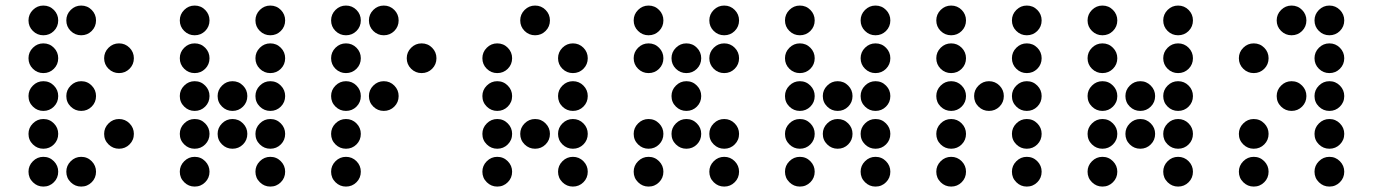

<svg xmlns="http://www.w3.org/2000/svg" viewBox="-20 -689 4962 694"><path d="M190.4 -615.2Q190.4 -592.8 174.8 -577.1Q159.2 -561.5 136.7 -561.5Q114.7 -561.5 98.9 -577.1Q83 -592.8 83 -615.2Q83 -637.2 98.9 -653.1Q114.7 -668.9 136.7 -668.9Q159.2 -668.9 174.8 -653.1Q190.4 -637.2 190.4 -615.2ZM327.1 -615.2Q327.1 -592.8 311.5 -577.1Q295.9 -561.5 273.4 -561.5Q251.5 -561.5 235.6 -577.1Q219.7 -592.8 219.7 -615.2Q219.7 -637.2 235.6 -653.1Q251.5 -668.9 273.4 -668.9Q295.9 -668.9 311.5 -653.1Q327.1 -637.2 327.1 -615.2ZM190.4 -478.5Q190.4 -456.1 174.8 -440.4Q159.2 -424.8 136.7 -424.8Q114.7 -424.8 98.9 -440.4Q83 -456.1 83 -478.5Q83 -500.5 98.9 -516.4Q114.7 -532.2 136.7 -532.2Q159.2 -532.2 174.8 -516.4Q190.4 -500.5 190.4 -478.5ZM463.9 -478.5Q463.9 -456.1 448.2 -440.4Q432.6 -424.8 410.2 -424.8Q388.2 -424.8 372.3 -440.4Q356.4 -456.1 356.4 -478.5Q356.4 -500.5 372.3 -516.4Q388.2 -532.2 410.2 -532.2Q432.6 -532.2 448.2 -516.4Q463.9 -500.5 463.9 -478.5ZM190.4 -341.8Q190.4 -319.3 174.8 -303.7Q159.2 -288.1 136.7 -288.1Q114.7 -288.1 98.9 -303.7Q83 -319.3 83 -341.8Q83 -363.8 98.9 -379.6Q114.7 -395.5 136.7 -395.5Q159.2 -395.5 174.8 -379.6Q190.4 -363.8 190.4 -341.8ZM327.1 -341.8Q327.1 -319.3 311.5 -303.7Q295.9 -288.1 273.4 -288.1Q251.5 -288.1 235.6 -303.7Q219.7 -319.3 219.7 -341.8Q219.7 -363.8 235.6 -379.6Q251.5 -395.5 273.4 -395.5Q295.9 -395.5 311.5 -379.6Q327.1 -363.8 327.1 -341.8ZM190.4 -205.1Q190.4 -182.6 174.8 -167Q159.2 -151.4 136.7 -151.4Q114.7 -151.4 98.9 -167Q83 -182.6 83 -205.1Q83 -227.1 98.9 -242.9Q114.7 -258.8 136.7 -258.8Q159.2 -258.8 174.8 -242.9Q190.4 -227.1 190.4 -205.1ZM463.9 -205.1Q463.9 -182.6 448.2 -167Q432.6 -151.4 410.2 -151.4Q388.2 -151.4 372.3 -167Q356.4 -182.6 356.4 -205.1Q356.4 -227.1 372.3 -242.9Q388.2 -258.8 410.2 -258.8Q432.6 -258.8 448.2 -242.9Q463.9 -227.1 463.9 -205.1ZM190.4 -68.4Q190.4 -45.9 174.8 -30.3Q159.2 -14.6 136.7 -14.6Q114.7 -14.6 98.9 -30.3Q83 -45.9 83 -68.4Q83 -90.3 98.9 -106.2Q114.7 -122.1 136.7 -122.1Q159.2 -122.1 174.8 -106.2Q190.4 -90.3 190.4 -68.4ZM327.1 -68.4Q327.1 -45.9 311.5 -30.3Q295.9 -14.6 273.4 -14.6Q251.5 -14.6 235.6 -30.3Q219.7 -45.9 219.7 -68.4Q219.7 -90.3 235.6 -106.2Q251.5 -122.1 273.4 -122.1Q295.9 -122.1 311.5 -106.2Q327.1 -90.3 327.1 -68.4Z M737.3 -615.2Q737.3 -592.8 721.7 -577.1Q706.1 -561.5 683.6 -561.5Q661.6 -561.5 645.8 -577.1Q629.9 -592.8 629.9 -615.2Q629.9 -637.2 645.8 -653.1Q661.6 -668.9 683.6 -668.9Q706.1 -668.9 721.7 -653.1Q737.3 -637.2 737.3 -615.2ZM1010.7 -615.2Q1010.7 -592.8 995.1 -577.1Q979.5 -561.5 957 -561.5Q935.1 -561.5 919.2 -577.1Q903.3 -592.8 903.3 -615.2Q903.3 -637.2 919.2 -653.1Q935.1 -668.9 957 -668.9Q979.5 -668.9 995.1 -653.1Q1010.7 -637.2 1010.7 -615.2ZM737.3 -478.5Q737.3 -456.1 721.7 -440.4Q706.1 -424.8 683.6 -424.8Q661.6 -424.8 645.8 -440.4Q629.9 -456.1 629.9 -478.5Q629.9 -500.5 645.8 -516.4Q661.6 -532.2 683.6 -532.2Q706.1 -532.2 721.7 -516.4Q737.3 -500.5 737.3 -478.5ZM1010.7 -478.5Q1010.7 -456.1 995.1 -440.4Q979.5 -424.8 957 -424.8Q935.1 -424.8 919.2 -440.4Q903.3 -456.1 903.3 -478.5Q903.3 -500.5 919.2 -516.4Q935.1 -532.2 957 -532.2Q979.5 -532.2 995.1 -516.4Q1010.7 -500.5 1010.7 -478.5ZM737.3 -341.8Q737.3 -319.3 721.7 -303.7Q706.1 -288.1 683.6 -288.1Q661.6 -288.1 645.8 -303.7Q629.9 -319.3 629.9 -341.8Q629.9 -363.8 645.8 -379.6Q661.6 -395.5 683.6 -395.5Q706.1 -395.5 721.7 -379.6Q737.3 -363.8 737.3 -341.8ZM874 -341.8Q874 -319.3 858.4 -303.7Q842.8 -288.1 820.3 -288.1Q798.3 -288.1 782.5 -303.7Q766.6 -319.3 766.6 -341.8Q766.6 -363.8 782.5 -379.6Q798.3 -395.5 820.3 -395.5Q842.8 -395.5 858.4 -379.6Q874 -363.8 874 -341.8ZM1010.7 -341.8Q1010.7 -319.3 995.1 -303.7Q979.5 -288.1 957 -288.1Q935.1 -288.1 919.2 -303.7Q903.3 -319.3 903.3 -341.8Q903.3 -363.8 919.2 -379.6Q935.1 -395.5 957 -395.5Q979.5 -395.5 995.1 -379.6Q1010.7 -363.8 1010.7 -341.8ZM737.3 -205.1Q737.3 -182.6 721.7 -167Q706.1 -151.4 683.6 -151.4Q661.6 -151.4 645.8 -167Q629.9 -182.6 629.9 -205.1Q629.9 -227.1 645.8 -242.9Q661.6 -258.8 683.6 -258.8Q706.1 -258.8 721.7 -242.9Q737.3 -227.1 737.3 -205.1ZM874 -205.1Q874 -182.6 858.4 -167Q842.8 -151.4 820.3 -151.4Q798.3 -151.4 782.5 -167Q766.6 -182.6 766.6 -205.1Q766.6 -227.1 782.5 -242.9Q798.3 -258.8 820.3 -258.8Q842.8 -258.8 858.4 -242.9Q874 -227.1 874 -205.1ZM1010.7 -205.1Q1010.7 -182.6 995.1 -167Q979.5 -151.4 957 -151.4Q935.1 -151.4 919.2 -167Q903.3 -182.6 903.3 -205.1Q903.3 -227.1 919.2 -242.9Q935.1 -258.8 957 -258.8Q979.5 -258.8 995.1 -242.9Q1010.7 -227.1 1010.7 -205.1ZM737.3 -68.4Q737.3 -45.9 721.7 -30.3Q706.1 -14.6 683.6 -14.6Q661.6 -14.6 645.8 -30.3Q629.9 -45.9 629.9 -68.4Q629.9 -90.3 645.8 -106.2Q661.6 -122.1 683.6 -122.1Q706.1 -122.1 721.7 -106.2Q737.3 -90.3 737.3 -68.4ZM1010.7 -68.4Q1010.7 -45.9 995.1 -30.3Q979.5 -14.6 957 -14.6Q935.1 -14.6 919.2 -30.3Q903.3 -45.9 903.3 -68.4Q903.3 -90.3 919.2 -106.2Q935.1 -122.1 957 -122.1Q979.5 -122.1 995.1 -106.2Q1010.7 -90.3 1010.7 -68.4Z M1284.2 -615.2Q1284.2 -592.8 1268.6 -577.1Q1252.9 -561.5 1230.5 -561.5Q1208.5 -561.5 1192.6 -577.1Q1176.8 -592.8 1176.8 -615.2Q1176.8 -637.2 1192.6 -653.1Q1208.5 -668.9 1230.5 -668.9Q1252.9 -668.9 1268.6 -653.1Q1284.2 -637.2 1284.2 -615.2ZM1420.9 -615.2Q1420.9 -592.8 1405.3 -577.1Q1389.6 -561.5 1367.2 -561.5Q1345.2 -561.5 1329.3 -577.1Q1313.5 -592.8 1313.5 -615.2Q1313.5 -637.2 1329.3 -653.1Q1345.2 -668.9 1367.2 -668.9Q1389.6 -668.9 1405.3 -653.1Q1420.9 -637.2 1420.9 -615.2ZM1284.2 -478.5Q1284.2 -456.1 1268.6 -440.4Q1252.9 -424.8 1230.5 -424.8Q1208.5 -424.8 1192.6 -440.4Q1176.8 -456.1 1176.8 -478.5Q1176.8 -500.5 1192.6 -516.4Q1208.5 -532.2 1230.5 -532.2Q1252.9 -532.2 1268.6 -516.4Q1284.2 -500.5 1284.2 -478.5ZM1557.6 -478.5Q1557.6 -456.1 1542 -440.4Q1526.4 -424.8 1503.9 -424.8Q1481.9 -424.8 1466.1 -440.4Q1450.2 -456.1 1450.2 -478.5Q1450.2 -500.5 1466.1 -516.4Q1481.9 -532.2 1503.9 -532.2Q1526.4 -532.2 1542 -516.4Q1557.6 -500.5 1557.6 -478.5ZM1284.2 -341.8Q1284.2 -319.3 1268.6 -303.7Q1252.9 -288.1 1230.5 -288.1Q1208.5 -288.1 1192.6 -303.7Q1176.8 -319.3 1176.8 -341.8Q1176.8 -363.8 1192.6 -379.6Q1208.5 -395.5 1230.5 -395.5Q1252.9 -395.5 1268.6 -379.6Q1284.2 -363.8 1284.2 -341.8ZM1420.9 -341.8Q1420.9 -319.3 1405.3 -303.7Q1389.6 -288.1 1367.2 -288.1Q1345.2 -288.1 1329.3 -303.7Q1313.5 -319.3 1313.5 -341.8Q1313.5 -363.8 1329.3 -379.6Q1345.2 -395.5 1367.2 -395.5Q1389.6 -395.5 1405.3 -379.6Q1420.9 -363.8 1420.9 -341.8ZM1284.2 -205.1Q1284.2 -182.6 1268.6 -167Q1252.9 -151.4 1230.5 -151.4Q1208.5 -151.4 1192.6 -167Q1176.8 -182.6 1176.8 -205.1Q1176.8 -227.1 1192.6 -242.9Q1208.5 -258.8 1230.5 -258.8Q1252.9 -258.8 1268.6 -242.9Q1284.2 -227.1 1284.2 -205.1ZM1284.2 -68.4Q1284.2 -45.9 1268.6 -30.3Q1252.9 -14.6 1230.5 -14.6Q1208.5 -14.6 1192.6 -30.3Q1176.8 -45.9 1176.8 -68.4Q1176.8 -90.3 1192.6 -106.2Q1208.5 -122.1 1230.5 -122.1Q1252.9 -122.1 1268.6 -106.2Q1284.2 -90.3 1284.2 -68.4Z M1967.8 -615.2Q1967.8 -592.8 1952.1 -577.1Q1936.5 -561.5 1914.1 -561.5Q1892.1 -561.5 1876.2 -577.1Q1860.4 -592.8 1860.4 -615.2Q1860.4 -637.2 1876.2 -653.1Q1892.1 -668.9 1914.1 -668.9Q1936.5 -668.9 1952.1 -653.1Q1967.8 -637.2 1967.8 -615.2ZM1831.1 -478.5Q1831.1 -456.1 1815.4 -440.4Q1799.8 -424.8 1777.3 -424.8Q1755.4 -424.8 1739.5 -440.4Q1723.6 -456.1 1723.6 -478.5Q1723.6 -500.5 1739.5 -516.4Q1755.4 -532.2 1777.3 -532.2Q1799.8 -532.2 1815.4 -516.4Q1831.1 -500.5 1831.1 -478.5ZM2104.5 -478.5Q2104.5 -456.1 2088.9 -440.4Q2073.2 -424.8 2050.8 -424.8Q2028.8 -424.8 2012.9 -440.4Q1997.1 -456.1 1997.1 -478.5Q1997.1 -500.5 2012.9 -516.4Q2028.8 -532.2 2050.8 -532.2Q2073.2 -532.2 2088.9 -516.4Q2104.5 -500.5 2104.5 -478.5ZM1831.1 -341.8Q1831.1 -319.3 1815.4 -303.7Q1799.8 -288.1 1777.3 -288.1Q1755.4 -288.1 1739.5 -303.7Q1723.6 -319.3 1723.6 -341.8Q1723.6 -363.8 1739.5 -379.6Q1755.4 -395.5 1777.3 -395.5Q1799.8 -395.5 1815.4 -379.6Q1831.1 -363.8 1831.1 -341.8ZM2104.5 -341.8Q2104.5 -319.3 2088.9 -303.7Q2073.2 -288.1 2050.8 -288.1Q2028.8 -288.1 2012.9 -303.7Q1997.1 -319.3 1997.1 -341.8Q1997.1 -363.8 2012.9 -379.6Q2028.8 -395.5 2050.8 -395.5Q2073.2 -395.5 2088.9 -379.6Q2104.5 -363.8 2104.5 -341.8ZM1831.1 -205.1Q1831.1 -182.6 1815.4 -167Q1799.8 -151.4 1777.3 -151.4Q1755.4 -151.4 1739.5 -167Q1723.6 -182.6 1723.6 -205.1Q1723.6 -227.1 1739.5 -242.9Q1755.4 -258.8 1777.3 -258.8Q1799.8 -258.8 1815.4 -242.9Q1831.1 -227.1 1831.1 -205.1ZM1967.8 -205.1Q1967.8 -182.6 1952.1 -167Q1936.5 -151.4 1914.1 -151.4Q1892.1 -151.4 1876.2 -167Q1860.4 -182.6 1860.4 -205.1Q1860.4 -227.1 1876.2 -242.9Q1892.1 -258.8 1914.1 -258.8Q1936.5 -258.8 1952.1 -242.9Q1967.8 -227.1 1967.8 -205.1ZM2104.5 -205.1Q2104.5 -182.6 2088.9 -167Q2073.2 -151.4 2050.8 -151.4Q2028.8 -151.4 2012.9 -167Q1997.1 -182.6 1997.1 -205.1Q1997.1 -227.1 2012.9 -242.9Q2028.8 -258.8 2050.8 -258.8Q2073.2 -258.8 2088.9 -242.9Q2104.5 -227.1 2104.5 -205.1ZM1831.1 -68.4Q1831.1 -45.9 1815.4 -30.3Q1799.8 -14.6 1777.3 -14.6Q1755.4 -14.6 1739.5 -30.3Q1723.6 -45.9 1723.6 -68.4Q1723.6 -90.3 1739.5 -106.2Q1755.4 -122.1 1777.3 -122.1Q1799.8 -122.1 1815.4 -106.2Q1831.1 -90.3 1831.1 -68.4ZM2104.5 -68.4Q2104.5 -45.9 2088.9 -30.3Q2073.2 -14.6 2050.8 -14.6Q2028.8 -14.6 2012.9 -30.3Q1997.1 -45.9 1997.1 -68.4Q1997.1 -90.3 2012.9 -106.2Q2028.8 -122.1 2050.8 -122.1Q2073.2 -122.1 2088.9 -106.2Q2104.5 -90.3 2104.5 -68.4Z M2377.9 -615.2Q2377.9 -592.8 2362.3 -577.1Q2346.7 -561.5 2324.2 -561.5Q2302.2 -561.5 2286.4 -577.1Q2270.5 -592.8 2270.5 -615.2Q2270.5 -637.2 2286.4 -653.1Q2302.2 -668.9 2324.2 -668.9Q2346.7 -668.9 2362.3 -653.1Q2377.9 -637.2 2377.9 -615.2ZM2651.4 -615.2Q2651.4 -592.8 2635.7 -577.1Q2620.1 -561.5 2597.7 -561.5Q2575.7 -561.5 2559.8 -577.1Q2543.9 -592.8 2543.9 -615.2Q2543.9 -637.2 2559.8 -653.1Q2575.7 -668.9 2597.7 -668.9Q2620.1 -668.9 2635.7 -653.1Q2651.4 -637.2 2651.4 -615.2ZM2377.9 -478.5Q2377.9 -456.1 2362.3 -440.4Q2346.7 -424.8 2324.2 -424.8Q2302.2 -424.8 2286.4 -440.4Q2270.5 -456.1 2270.5 -478.5Q2270.5 -500.5 2286.4 -516.4Q2302.2 -532.2 2324.2 -532.2Q2346.7 -532.2 2362.3 -516.4Q2377.9 -500.5 2377.9 -478.5ZM2514.6 -478.5Q2514.6 -456.1 2499 -440.4Q2483.4 -424.8 2460.9 -424.8Q2439 -424.8 2423.1 -440.4Q2407.2 -456.1 2407.2 -478.5Q2407.2 -500.5 2423.1 -516.4Q2439 -532.2 2460.9 -532.2Q2483.4 -532.2 2499 -516.4Q2514.6 -500.5 2514.6 -478.5ZM2651.4 -478.5Q2651.4 -456.1 2635.7 -440.4Q2620.1 -424.8 2597.7 -424.8Q2575.7 -424.8 2559.8 -440.4Q2543.9 -456.1 2543.9 -478.5Q2543.9 -500.5 2559.8 -516.4Q2575.7 -532.2 2597.7 -532.2Q2620.1 -532.2 2635.7 -516.4Q2651.4 -500.5 2651.4 -478.5ZM2514.6 -341.8Q2514.6 -319.3 2499 -303.7Q2483.4 -288.1 2460.9 -288.1Q2439 -288.1 2423.1 -303.7Q2407.2 -319.3 2407.2 -341.8Q2407.2 -363.8 2423.1 -379.6Q2439 -395.5 2460.9 -395.5Q2483.4 -395.5 2499 -379.6Q2514.6 -363.8 2514.6 -341.8ZM2377.9 -205.1Q2377.9 -182.6 2362.3 -167Q2346.7 -151.4 2324.2 -151.4Q2302.2 -151.4 2286.4 -167Q2270.5 -182.6 2270.5 -205.1Q2270.5 -227.1 2286.4 -242.9Q2302.2 -258.8 2324.2 -258.8Q2346.7 -258.8 2362.3 -242.9Q2377.9 -227.1 2377.9 -205.1ZM2514.6 -205.1Q2514.6 -182.6 2499 -167Q2483.4 -151.4 2460.9 -151.4Q2439 -151.4 2423.1 -167Q2407.2 -182.6 2407.2 -205.1Q2407.2 -227.1 2423.1 -242.9Q2439 -258.8 2460.9 -258.8Q2483.4 -258.8 2499 -242.9Q2514.6 -227.1 2514.6 -205.1ZM2651.4 -205.1Q2651.4 -182.6 2635.7 -167Q2620.1 -151.4 2597.7 -151.4Q2575.7 -151.4 2559.8 -167Q2543.9 -182.6 2543.9 -205.1Q2543.9 -227.1 2559.8 -242.9Q2575.7 -258.8 2597.7 -258.8Q2620.1 -258.8 2635.7 -242.9Q2651.4 -227.1 2651.4 -205.1ZM2377.9 -68.4Q2377.9 -45.9 2362.3 -30.3Q2346.7 -14.6 2324.2 -14.6Q2302.2 -14.6 2286.4 -30.3Q2270.5 -45.9 2270.5 -68.4Q2270.5 -90.3 2286.4 -106.2Q2302.2 -122.1 2324.2 -122.1Q2346.7 -122.1 2362.3 -106.2Q2377.9 -90.3 2377.9 -68.4ZM2651.4 -68.4Q2651.4 -45.9 2635.7 -30.3Q2620.1 -14.6 2597.7 -14.6Q2575.7 -14.6 2559.8 -30.3Q2543.9 -45.9 2543.9 -68.4Q2543.9 -90.3 2559.8 -106.2Q2575.7 -122.1 2597.7 -122.1Q2620.1 -122.1 2635.7 -106.2Q2651.4 -90.3 2651.4 -68.4Z M2924.8 -615.2Q2924.8 -592.8 2909.2 -577.1Q2893.6 -561.5 2871.1 -561.5Q2849.1 -561.5 2833.3 -577.1Q2817.4 -592.8 2817.4 -615.2Q2817.4 -637.2 2833.3 -653.1Q2849.1 -668.9 2871.1 -668.9Q2893.6 -668.9 2909.2 -653.1Q2924.8 -637.2 2924.8 -615.2ZM3198.2 -615.2Q3198.2 -592.8 3182.6 -577.1Q3167 -561.5 3144.5 -561.5Q3122.6 -561.5 3106.7 -577.1Q3090.8 -592.8 3090.8 -615.2Q3090.8 -637.2 3106.7 -653.1Q3122.6 -668.9 3144.5 -668.9Q3167 -668.9 3182.6 -653.1Q3198.2 -637.2 3198.2 -615.2ZM2924.8 -478.5Q2924.8 -456.1 2909.2 -440.4Q2893.6 -424.8 2871.1 -424.8Q2849.1 -424.8 2833.3 -440.4Q2817.4 -456.1 2817.4 -478.5Q2817.4 -500.5 2833.3 -516.4Q2849.1 -532.2 2871.1 -532.2Q2893.6 -532.2 2909.2 -516.4Q2924.8 -500.5 2924.8 -478.5ZM3198.2 -478.5Q3198.2 -456.1 3182.6 -440.4Q3167 -424.8 3144.5 -424.8Q3122.6 -424.8 3106.7 -440.4Q3090.8 -456.1 3090.8 -478.5Q3090.8 -500.5 3106.7 -516.4Q3122.6 -532.2 3144.5 -532.2Q3167 -532.2 3182.6 -516.4Q3198.2 -500.5 3198.2 -478.5ZM2924.8 -341.8Q2924.8 -319.3 2909.2 -303.7Q2893.6 -288.1 2871.1 -288.1Q2849.1 -288.1 2833.3 -303.7Q2817.4 -319.3 2817.4 -341.8Q2817.4 -363.8 2833.3 -379.6Q2849.1 -395.5 2871.1 -395.5Q2893.6 -395.5 2909.2 -379.6Q2924.8 -363.8 2924.8 -341.8ZM3061.5 -341.8Q3061.5 -319.3 3045.9 -303.7Q3030.3 -288.1 3007.8 -288.1Q2985.8 -288.1 2970 -303.7Q2954.1 -319.3 2954.1 -341.8Q2954.1 -363.8 2970 -379.6Q2985.8 -395.5 3007.8 -395.5Q3030.3 -395.5 3045.9 -379.6Q3061.5 -363.8 3061.5 -341.8ZM3198.2 -341.8Q3198.2 -319.3 3182.6 -303.7Q3167 -288.1 3144.5 -288.1Q3122.6 -288.1 3106.7 -303.7Q3090.8 -319.3 3090.8 -341.8Q3090.8 -363.8 3106.7 -379.6Q3122.6 -395.5 3144.5 -395.5Q3167 -395.5 3182.6 -379.6Q3198.2 -363.8 3198.2 -341.8ZM2924.8 -205.1Q2924.8 -182.6 2909.2 -167Q2893.6 -151.4 2871.1 -151.4Q2849.1 -151.4 2833.3 -167Q2817.4 -182.6 2817.4 -205.1Q2817.4 -227.1 2833.3 -242.9Q2849.1 -258.8 2871.1 -258.8Q2893.6 -258.8 2909.2 -242.9Q2924.8 -227.1 2924.8 -205.1ZM3061.5 -205.1Q3061.5 -182.6 3045.9 -167Q3030.3 -151.4 3007.8 -151.4Q2985.8 -151.4 2970 -167Q2954.1 -182.6 2954.1 -205.1Q2954.1 -227.1 2970 -242.9Q2985.8 -258.8 3007.8 -258.8Q3030.3 -258.8 3045.9 -242.9Q3061.5 -227.1 3061.5 -205.1ZM3198.2 -205.1Q3198.2 -182.6 3182.6 -167Q3167 -151.4 3144.5 -151.4Q3122.6 -151.4 3106.7 -167Q3090.8 -182.6 3090.8 -205.1Q3090.8 -227.1 3106.7 -242.9Q3122.6 -258.8 3144.5 -258.8Q3167 -258.8 3182.6 -242.9Q3198.2 -227.1 3198.2 -205.1ZM2924.8 -68.4Q2924.8 -45.9 2909.2 -30.3Q2893.6 -14.6 2871.1 -14.6Q2849.1 -14.6 2833.3 -30.3Q2817.4 -45.9 2817.4 -68.4Q2817.4 -90.3 2833.3 -106.2Q2849.1 -122.1 2871.1 -122.1Q2893.6 -122.1 2909.2 -106.2Q2924.8 -90.3 2924.8 -68.4ZM3198.2 -68.4Q3198.2 -45.9 3182.6 -30.3Q3167 -14.6 3144.5 -14.6Q3122.6 -14.6 3106.7 -30.3Q3090.8 -45.9 3090.8 -68.4Q3090.8 -90.3 3106.7 -106.2Q3122.6 -122.1 3144.5 -122.1Q3167 -122.1 3182.6 -106.2Q3198.2 -90.3 3198.2 -68.4Z M3471.7 -615.2Q3471.7 -592.8 3456.1 -577.1Q3440.4 -561.5 3418 -561.5Q3396 -561.5 3380.1 -577.1Q3364.3 -592.8 3364.3 -615.2Q3364.3 -637.2 3380.1 -653.1Q3396 -668.9 3418 -668.9Q3440.4 -668.9 3456.1 -653.1Q3471.7 -637.2 3471.7 -615.2ZM3745.1 -615.2Q3745.1 -592.8 3729.5 -577.1Q3713.9 -561.5 3691.4 -561.5Q3669.4 -561.5 3653.6 -577.1Q3637.7 -592.8 3637.7 -615.2Q3637.7 -637.2 3653.6 -653.1Q3669.4 -668.9 3691.4 -668.9Q3713.9 -668.9 3729.5 -653.1Q3745.1 -637.2 3745.1 -615.2ZM3471.7 -478.5Q3471.7 -456.1 3456.1 -440.4Q3440.4 -424.8 3418 -424.8Q3396 -424.8 3380.1 -440.4Q3364.3 -456.1 3364.3 -478.5Q3364.3 -500.5 3380.1 -516.4Q3396 -532.2 3418 -532.2Q3440.4 -532.2 3456.1 -516.4Q3471.7 -500.5 3471.7 -478.5ZM3745.1 -478.5Q3745.1 -456.1 3729.5 -440.4Q3713.9 -424.8 3691.4 -424.8Q3669.4 -424.8 3653.6 -440.4Q3637.7 -456.1 3637.7 -478.5Q3637.7 -500.5 3653.6 -516.4Q3669.4 -532.2 3691.4 -532.2Q3713.9 -532.2 3729.5 -516.4Q3745.1 -500.5 3745.1 -478.5ZM3471.7 -341.8Q3471.7 -319.3 3456.1 -303.7Q3440.4 -288.1 3418 -288.1Q3396 -288.1 3380.1 -303.7Q3364.3 -319.3 3364.3 -341.8Q3364.3 -363.8 3380.1 -379.6Q3396 -395.5 3418 -395.5Q3440.4 -395.5 3456.1 -379.6Q3471.7 -363.8 3471.7 -341.8ZM3608.4 -341.8Q3608.4 -319.3 3592.8 -303.7Q3577.1 -288.1 3554.7 -288.1Q3532.7 -288.1 3516.8 -303.7Q3501 -319.3 3501 -341.8Q3501 -363.8 3516.8 -379.6Q3532.7 -395.5 3554.7 -395.5Q3577.1 -395.5 3592.8 -379.6Q3608.4 -363.8 3608.4 -341.8ZM3745.1 -341.8Q3745.1 -319.3 3729.5 -303.7Q3713.9 -288.1 3691.4 -288.1Q3669.4 -288.1 3653.6 -303.7Q3637.7 -319.3 3637.7 -341.8Q3637.7 -363.8 3653.6 -379.6Q3669.4 -395.5 3691.4 -395.5Q3713.9 -395.5 3729.5 -379.6Q3745.1 -363.8 3745.1 -341.8ZM3471.7 -205.1Q3471.7 -182.6 3456.1 -167Q3440.4 -151.4 3418 -151.4Q3396 -151.4 3380.1 -167Q3364.3 -182.6 3364.3 -205.1Q3364.3 -227.1 3380.1 -242.9Q3396 -258.8 3418 -258.8Q3440.4 -258.8 3456.1 -242.9Q3471.7 -227.1 3471.7 -205.1ZM3745.1 -205.1Q3745.1 -182.6 3729.5 -167Q3713.9 -151.4 3691.4 -151.4Q3669.4 -151.4 3653.6 -167Q3637.7 -182.6 3637.7 -205.1Q3637.7 -227.1 3653.6 -242.9Q3669.4 -258.8 3691.4 -258.8Q3713.9 -258.8 3729.5 -242.9Q3745.1 -227.1 3745.1 -205.1ZM3471.7 -68.4Q3471.7 -45.9 3456.1 -30.3Q3440.4 -14.6 3418 -14.6Q3396 -14.6 3380.1 -30.3Q3364.3 -45.9 3364.3 -68.4Q3364.3 -90.3 3380.1 -106.2Q3396 -122.1 3418 -122.1Q3440.4 -122.1 3456.1 -106.2Q3471.7 -90.3 3471.7 -68.4ZM3745.1 -68.4Q3745.1 -45.9 3729.5 -30.3Q3713.9 -14.6 3691.4 -14.6Q3669.4 -14.6 3653.6 -30.3Q3637.7 -45.9 3637.7 -68.4Q3637.7 -90.3 3653.6 -106.2Q3669.4 -122.1 3691.4 -122.1Q3713.9 -122.1 3729.5 -106.2Q3745.1 -90.3 3745.1 -68.4Z M4018.6 -615.2Q4018.6 -592.8 4002.9 -577.1Q3987.3 -561.5 3964.8 -561.5Q3942.9 -561.5 3927 -577.1Q3911.1 -592.8 3911.1 -615.2Q3911.1 -637.2 3927 -653.1Q3942.9 -668.9 3964.8 -668.9Q3987.3 -668.9 4002.9 -653.1Q4018.6 -637.2 4018.6 -615.2ZM4292 -615.2Q4292 -592.8 4276.4 -577.1Q4260.7 -561.5 4238.3 -561.5Q4216.3 -561.5 4200.4 -577.1Q4184.6 -592.8 4184.6 -615.2Q4184.6 -637.2 4200.4 -653.1Q4216.3 -668.9 4238.3 -668.9Q4260.7 -668.9 4276.4 -653.1Q4292 -637.2 4292 -615.2ZM4018.6 -478.5Q4018.6 -456.1 4002.9 -440.4Q3987.3 -424.8 3964.8 -424.8Q3942.9 -424.8 3927 -440.4Q3911.1 -456.1 3911.1 -478.5Q3911.1 -500.5 3927 -516.4Q3942.9 -532.2 3964.8 -532.2Q3987.3 -532.2 4002.9 -516.4Q4018.6 -500.5 4018.6 -478.5ZM4292 -478.5Q4292 -456.1 4276.4 -440.4Q4260.7 -424.8 4238.3 -424.8Q4216.3 -424.8 4200.4 -440.4Q4184.6 -456.1 4184.6 -478.5Q4184.6 -500.5 4200.4 -516.4Q4216.3 -532.2 4238.3 -532.2Q4260.7 -532.2 4276.4 -516.4Q4292 -500.5 4292 -478.5ZM4018.6 -341.8Q4018.6 -319.3 4002.9 -303.7Q3987.3 -288.1 3964.8 -288.1Q3942.9 -288.1 3927 -303.7Q3911.1 -319.3 3911.1 -341.8Q3911.1 -363.8 3927 -379.6Q3942.9 -395.5 3964.8 -395.5Q3987.3 -395.5 4002.9 -379.6Q4018.6 -363.8 4018.6 -341.8ZM4155.3 -341.8Q4155.3 -319.3 4139.6 -303.7Q4124 -288.1 4101.6 -288.1Q4079.6 -288.1 4063.7 -303.7Q4047.9 -319.3 4047.9 -341.8Q4047.9 -363.8 4063.7 -379.6Q4079.6 -395.5 4101.6 -395.5Q4124 -395.5 4139.6 -379.6Q4155.3 -363.8 4155.3 -341.8ZM4292 -341.8Q4292 -319.3 4276.4 -303.7Q4260.7 -288.1 4238.3 -288.1Q4216.3 -288.1 4200.4 -303.7Q4184.6 -319.3 4184.6 -341.8Q4184.6 -363.8 4200.4 -379.6Q4216.3 -395.5 4238.3 -395.5Q4260.7 -395.5 4276.4 -379.6Q4292 -363.8 4292 -341.8ZM4018.6 -205.1Q4018.6 -182.6 4002.9 -167Q3987.3 -151.4 3964.8 -151.4Q3942.9 -151.4 3927 -167Q3911.1 -182.6 3911.1 -205.1Q3911.1 -227.1 3927 -242.9Q3942.9 -258.8 3964.8 -258.8Q3987.3 -258.8 4002.9 -242.9Q4018.6 -227.1 4018.6 -205.1ZM4155.3 -205.1Q4155.3 -182.6 4139.6 -167Q4124 -151.4 4101.6 -151.4Q4079.6 -151.4 4063.7 -167Q4047.9 -182.6 4047.9 -205.1Q4047.9 -227.1 4063.7 -242.9Q4079.6 -258.8 4101.6 -258.8Q4124 -258.8 4139.6 -242.9Q4155.3 -227.1 4155.3 -205.1ZM4292 -205.1Q4292 -182.6 4276.4 -167Q4260.7 -151.4 4238.3 -151.4Q4216.3 -151.4 4200.4 -167Q4184.6 -182.6 4184.6 -205.1Q4184.6 -227.1 4200.4 -242.9Q4216.3 -258.8 4238.3 -258.8Q4260.7 -258.8 4276.4 -242.9Q4292 -227.1 4292 -205.1ZM4018.6 -68.4Q4018.6 -45.9 4002.9 -30.3Q3987.3 -14.6 3964.8 -14.6Q3942.9 -14.6 3927 -30.3Q3911.1 -45.9 3911.1 -68.4Q3911.1 -90.3 3927 -106.2Q3942.9 -122.1 3964.8 -122.1Q3987.3 -122.1 4002.9 -106.2Q4018.6 -90.3 4018.6 -68.4ZM4292 -68.4Q4292 -45.9 4276.4 -30.3Q4260.7 -14.6 4238.3 -14.6Q4216.3 -14.6 4200.4 -30.3Q4184.6 -45.9 4184.6 -68.4Q4184.6 -90.3 4200.4 -106.2Q4216.3 -122.1 4238.3 -122.1Q4260.7 -122.1 4276.4 -106.2Q4292 -90.3 4292 -68.4Z M4731.4 -615.2Q4731.4 -637.2 4747.3 -653.1Q4763.2 -668.9 4785.2 -668.9Q4807.6 -668.9 4823.2 -653.1Q4838.9 -637.2 4838.9 -615.2Q4838.9 -592.8 4823.2 -577.1Q4807.6 -561.5 4785.2 -561.5Q4763.2 -561.5 4747.3 -577.1Q4731.4 -592.8 4731.4 -615.2ZM4594.7 -615.2Q4594.7 -637.2 4610.6 -653.1Q4626.5 -668.9 4648.4 -668.9Q4670.9 -668.9 4686.5 -653.1Q4702.1 -637.2 4702.1 -615.2Q4702.1 -592.8 4686.5 -577.1Q4670.9 -561.5 4648.4 -561.5Q4626.5 -561.5 4610.6 -577.1Q4594.7 -592.8 4594.7 -615.2ZM4731.4 -478.5Q4731.4 -500.5 4747.3 -516.4Q4763.2 -532.2 4785.2 -532.2Q4807.6 -532.2 4823.2 -516.4Q4838.9 -500.5 4838.9 -478.5Q4838.9 -456.1 4823.2 -440.4Q4807.6 -424.8 4785.2 -424.8Q4763.2 -424.8 4747.3 -440.4Q4731.4 -456.1 4731.4 -478.5ZM4458 -478.5Q4458 -500.5 4473.9 -516.4Q4489.7 -532.2 4511.7 -532.2Q4534.2 -532.2 4549.8 -516.4Q4565.4 -500.5 4565.4 -478.5Q4565.4 -456.1 4549.8 -440.4Q4534.2 -424.8 4511.7 -424.8Q4489.7 -424.8 4473.9 -440.4Q4458 -456.1 4458 -478.5ZM4731.4 -341.8Q4731.4 -363.8 4747.3 -379.6Q4763.2 -395.5 4785.2 -395.5Q4807.6 -395.5 4823.2 -379.6Q4838.9 -363.8 4838.9 -341.8Q4838.9 -319.3 4823.2 -303.7Q4807.6 -288.1 4785.2 -288.1Q4763.2 -288.1 4747.3 -303.7Q4731.4 -319.3 4731.4 -341.8ZM4594.7 -341.8Q4594.7 -363.8 4610.6 -379.6Q4626.5 -395.5 4648.4 -395.5Q4670.9 -395.5 4686.5 -379.6Q4702.1 -363.8 4702.1 -341.8Q4702.1 -319.3 4686.5 -303.7Q4670.9 -288.1 4648.4 -288.1Q4626.5 -288.1 4610.6 -303.7Q4594.7 -319.3 4594.7 -341.8ZM4731.4 -205.1Q4731.4 -227.1 4747.3 -242.9Q4763.2 -258.8 4785.2 -258.8Q4807.6 -258.8 4823.2 -242.9Q4838.9 -227.1 4838.9 -205.1Q4838.9 -182.6 4823.2 -167Q4807.6 -151.4 4785.2 -151.4Q4763.2 -151.4 4747.3 -167Q4731.4 -182.6 4731.4 -205.1ZM4458 -205.1Q4458 -227.1 4473.9 -242.9Q4489.7 -258.8 4511.7 -258.8Q4534.2 -258.8 4549.8 -242.9Q4565.4 -227.1 4565.4 -205.1Q4565.4 -182.6 4549.8 -167Q4534.2 -151.4 4511.7 -151.4Q4489.7 -151.4 4473.9 -167Q4458 -182.6 4458 -205.1ZM4731.4 -68.4Q4731.4 -90.3 4747.3 -106.2Q4763.2 -122.1 4785.2 -122.1Q4807.6 -122.1 4823.2 -106.2Q4838.9 -90.3 4838.9 -68.4Q4838.9 -45.9 4823.2 -30.3Q4807.6 -14.6 4785.2 -14.6Q4763.2 -14.6 4747.3 -30.3Q4731.4 -45.9 4731.4 -68.4ZM4458 -68.4Q4458 -90.3 4473.9 -106.2Q4489.7 -122.1 4511.7 -122.1Q4534.2 -122.1 4549.8 -106.2Q4565.4 -90.3 4565.4 -68.4Q4565.4 -45.9 4549.8 -30.3Q4534.2 -14.6 4511.7 -14.6Q4489.7 -14.6 4473.9 -30.3Q4458 -45.9 4458 -68.4Z"/></svg>

Font: DatDot
Style: Regular
Weight: 400
Designer: GGBot
Version: 1.00